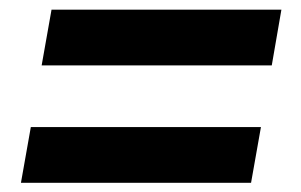

<svg xmlns="http://www.w3.org/2000/svg" viewBox="-20 -480 640 408"><path d="M89.5 -459.5H578L557.5 -341H68.5ZM45.5 -210H534.5L513.5 -91.5H24.5Z"/></svg>

Font: JuliaMono ExtraBold
Style: Italic
Weight: 800
Italic angle: -9°
Monospace: yes
Designer: cormullion
Foundry: corm
Version: Version 0.057; ttfautohint (v1.8.4)